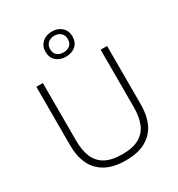

<svg xmlns="http://www.w3.org/2000/svg" viewBox="-226 -1124 1184 1278"><g transform="rotate(-30 366.0 -485.0)"><path d="M366 9.5Q271 9.5 210.8 -24.5Q150.5 -58.5 122 -119.2Q93.5 -180 93.5 -260V-713H143.5V-269Q143.5 -197 165 -145Q186.5 -93 235.2 -65.2Q284 -37.5 366 -37.5Q447.5 -37.5 496.2 -65.2Q545 -93 566.2 -145Q587.5 -197 587.5 -270V-713H637V-260Q637 -180 608.8 -119.2Q580.5 -58.5 520.5 -24.5Q460.5 9.5 366 9.5ZM365.5 -787.5Q320.5 -787.5 291.5 -813Q262.5 -838.5 262.5 -884.5Q262.5 -927 291.5 -953.8Q320.5 -980.5 366.5 -980.5Q411.5 -980.5 440.5 -953.8Q469.5 -927 469.5 -884.5Q469.5 -838.5 440.5 -813Q411.5 -787.5 365.5 -787.5ZM365.5 -820.5Q395 -820.5 414.5 -836.2Q434 -852 434 -884Q434 -914 414.8 -931Q395.5 -948 366.5 -948Q337 -948 317.5 -931Q298 -914 298 -884Q298 -852 317.2 -836.2Q336.5 -820.5 365.5 -820.5Z"/></g></svg>

Font: Commissioner ExtraLight
Style: Regular
Weight: 200
Designer: Kostas Bartsokas
Foundry: Kostas Bartsokas
Version: Version 1.000; ttfautohint (v1.8.3)